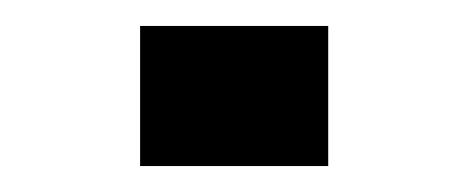

<svg xmlns="http://www.w3.org/2000/svg" viewBox="-20 -128 360 148"><path d="M233 0V-108H88V0Z"/></svg>

Font: Gamestation Extended
Style: Regular
Weight: 400
Width: 7
Designer: Jonas Hecksher
Foundry: Jonas Hecksher, Playtypeª, e-types AS
Version: Version 1.003